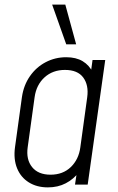

<svg xmlns="http://www.w3.org/2000/svg" viewBox="-20 -800 513 832"><path d="M187.5 12Q139.5 12 104.8 -9.8Q70 -31.5 54 -70.8Q38 -110 45 -162L75 -379Q82.5 -431 109.8 -470Q137 -509 178 -530.5Q219 -552 267 -552Q309.5 -552 338.2 -534.8Q367 -517.5 382 -486L372 -474L381 -540H436L360 0H305L315 -66L322 -54Q299 -23.5 265 -5.8Q231 12 187.5 12ZM199 -43Q252.5 -43 286.8 -76Q321 -109 328 -161L358 -379Q365 -431 340.8 -464Q316.5 -497 261.5 -497Q208.5 -497 173 -464.8Q137.5 -432.5 130 -379L100 -162Q92.5 -109 119 -76Q145.5 -43 199 -43ZM267 -608 206 -780H263L310 -608Z"/></svg>

Font: Mohave Light Light
Style: Italic
Weight: 300
Italic angle: -8°
Version: Version 2.003